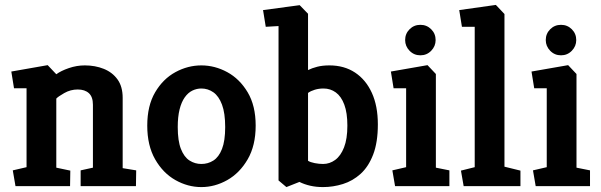

<svg xmlns="http://www.w3.org/2000/svg" viewBox="-20 -757 2444 781"><path d="M43 0 32 -64 88 -77V-398H37L26 -466L174 -492L209 -455Q228 -469 260 -480Q292 -491 325 -491Q367 -491 402 -477Q437 -463 458 -434Q479 -405 479 -359V-73L534 -64L533 0H308V-64L358 -75V-331Q358 -363 341.5 -378Q325 -393 296 -393Q267 -393 241.5 -378.5Q216 -364 209 -356V-75L266 -63L265 0Z M799 4Q744 4 693.5 -24.5Q643 -53 611 -109Q579 -165 579 -246Q579 -327 611 -381.5Q643 -436 693.5 -463.5Q744 -491 799 -491Q854 -491 904.5 -463.5Q955 -436 987.5 -381.5Q1020 -327 1020 -246Q1020 -165 987.5 -109Q955 -53 904.5 -24.5Q854 4 799 4ZM799 -90Q826 -90 848 -104Q870 -118 883 -151Q896 -184 896 -240Q896 -297 883 -331.5Q870 -366 848 -381.5Q826 -397 799 -397Q780 -397 762.5 -388.5Q745 -380 731.5 -361Q718 -342 710.5 -312Q703 -282 703 -240Q703 -184 716 -151Q729 -118 751 -104Q773 -90 799 -90Z M1145 4 1113 -23V-651L1061 -648L1050 -716L1199 -736L1233 -701V-472Q1249 -480 1270.5 -485.5Q1292 -491 1320 -491Q1380 -491 1424 -462Q1468 -433 1492.5 -379.5Q1517 -326 1517 -251Q1517 -178 1498 -128.5Q1479 -79 1447 -50Q1415 -21 1375 -8.5Q1335 4 1294 4Q1266 4 1242 -1.5Q1218 -7 1198 -17ZM1294 -90Q1321 -90 1343.5 -106.5Q1366 -123 1379.5 -157.5Q1393 -192 1393 -246Q1393 -298 1380.5 -331.5Q1368 -365 1346 -381Q1324 -397 1296 -397Q1277 -397 1260.5 -392Q1244 -387 1233 -379V-103Q1242 -97 1260 -93.5Q1278 -90 1294 -90Z M1587 0 1576 -64 1632 -77V-398H1581L1570 -466L1719 -492L1753 -456V-75L1808 -64V0ZM1690 -532Q1664 -532 1646 -550.5Q1628 -569 1628 -594Q1628 -620 1646 -638Q1664 -656 1690 -656Q1716 -656 1734 -638Q1752 -620 1752 -594Q1752 -569 1734 -550.5Q1716 -532 1690 -532Z M1866 0 1855 -63 1911 -77V-648H1859L1848 -716L1997 -737L2032 -700V-79L2097 -63V0Z M2159 0 2148 -64 2204 -77V-398H2153L2142 -466L2291 -492L2325 -456V-75L2380 -64V0ZM2262 -532Q2236 -532 2218 -550.5Q2200 -569 2200 -594Q2200 -620 2218 -638Q2236 -656 2262 -656Q2288 -656 2306 -638Q2324 -620 2324 -594Q2324 -569 2306 -550.5Q2288 -532 2262 -532Z"/></svg>

Font: Kreon Light
Style: Bold
Weight: 700
Version: Version 2.002